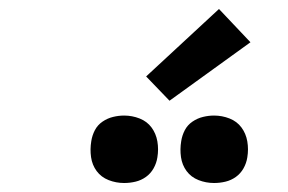

<svg xmlns="http://www.w3.org/2000/svg" viewBox="-20 -1012 640 427"><path d="M456 -605Q438 -605 421.5 -611.5Q405 -618 395 -631.5Q385 -645 382.5 -662.5Q380 -680 383 -698Q385 -711 391 -722.5Q397 -734 408 -741.5Q419 -749 431.5 -752Q444 -755 456 -755Q474 -755 490.5 -748.5Q507 -742 517 -728.5Q527 -715 530 -697.5Q533 -680 530 -662Q528 -649 521.5 -637.5Q515 -626 504.5 -618.5Q494 -611 481.5 -608Q469 -605 456 -605ZM256 -605Q238 -605 221.5 -611.5Q205 -618 195 -631.5Q185 -645 182.5 -662.5Q180 -680 183 -698Q185 -711 191 -722.5Q197 -734 208 -741.5Q219 -749 231.5 -752Q244 -755 256 -755Q274 -755 290.5 -748.5Q307 -742 317 -728.5Q327 -715 330 -697.5Q333 -680 330 -662Q328 -649 321.5 -637.5Q315 -626 304.5 -618.5Q294 -611 281.5 -608Q269 -605 256 -605ZM357 -788 305 -842 467 -992 537 -918Z"/></svg>

Font: Iosevka Curly Slab SmBdEx
Style: Italic
Weight: 600
Width: 7
Italic angle: -9°
Monospace: yes
Designer: Belleve Invis
Foundry: Belleve Invis
Version: Version 11.1.0; ttfautohint (v1.8.3)